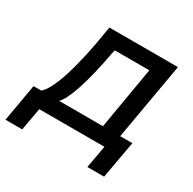

<svg xmlns="http://www.w3.org/2000/svg" viewBox="-199 -668 947 944"><g transform="rotate(30 274.0 -196.0)"><path d="M-54 128H41L64 0H434L411 128H506L544 -84H475L551 -520H162L159 -503C124 -277 74 -120 26 -84H-17ZM128 -84C163 -119 202 -228 238 -425L241 -436H437L377 -84Z"/></g></svg>

Font: Fixel Display Medium
Style: Italic
Weight: 500
Italic angle: -10°
Designer: AlfaBravo + MacPaw
Foundry: Kyrylo Tkachov, Marchela Mozhyna, Serhii Makarenko, Maria Weinstein, Zakhar Kryvoshyya
Version: Version 1.210;Glyphs 3.2 (3217)